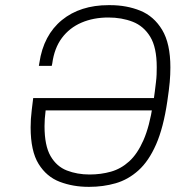

<svg xmlns="http://www.w3.org/2000/svg" viewBox="-20 -716 739 746"><path d="M324 10Q264 10 212.5 -9.5Q161 -29 130 -79Q99 -129 99 -221Q99 -237 100 -253.5Q101 -270 103.5 -290Q106 -310 109 -335H163Q160 -309 157.5 -289Q155 -269 154 -254Q153 -239 153 -226Q153 -150 176.5 -109.5Q200 -69 240 -53.5Q280 -38 328 -38Q372 -38 411 -49Q450 -60 482 -89Q514 -118 537.5 -171.5Q561 -225 574 -310Q579 -339 581.5 -360Q584 -381 586 -397Q588 -413 588.5 -426.5Q589 -440 589 -455Q589 -532 563.5 -573.5Q538 -615 495.5 -631.5Q453 -648 401 -648Q343 -648 296.5 -628Q250 -608 220.5 -568.5Q191 -529 183 -469L181 -460H131L133 -472Q141 -526 163 -567.5Q185 -609 220.5 -638Q256 -667 301.5 -681.5Q347 -696 401 -696H408Q472 -696 525 -674.5Q578 -653 610 -600Q642 -547 642 -454Q642 -426 639.5 -397.5Q637 -369 630 -322Q615 -220 586.5 -155Q558 -90 518 -54Q478 -18 429.5 -4Q381 10 327 10ZM116 -287 123 -335H599L592 -287Z"/></svg>

Font: Chivo Medium Thin
Style: Italic
Weight: 250
Italic angle: -8.05°
Version: Version 2.002